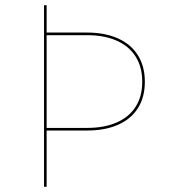

<svg xmlns="http://www.w3.org/2000/svg" viewBox="-20 -717 665 737"><path d="M149 -697H159V-592H314Q383 -592 433 -569.5Q483 -547 509.5 -504.5Q536 -462 536 -403Q536 -344.5 509.8 -302.5Q483.5 -260.5 433.5 -238.2Q383.5 -216 314 -216H159V0H149ZM314 -226Q380.5 -226 428.2 -247Q476 -268 501 -307.8Q526 -347.5 526 -403Q526 -459 501 -499.2Q476 -539.5 428.2 -560.8Q380.5 -582 314 -582H159V-226Z"/></svg>

Font: HK Grotesk Thin
Style: Regular
Weight: 100
Designer: Alfredo Marco Pradil
Foundry: Hanken Design Co.
Version: Version 3.001